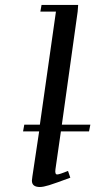

<svg xmlns="http://www.w3.org/2000/svg" viewBox="-20 -749 397 776"><path d="M73.2 -217.8 78.1 -245.1H141.1L206.1 -702.1H143.1L147.9 -729H295.9L293.9 -702.1L230 -245.1H345.2L339.8 -217.8H226.1L204.1 -64.9Q201.2 -43.9 210.9 -43.9Q220.2 -43.9 254.9 -58.1L264.2 -30.8Q202.1 -7.8 178.5 -0.5Q154.8 6.8 141.1 6.8Q108.9 6.8 108.9 -19Q108.9 -23.4 110.8 -35.2L138.2 -217.8Z"/></svg>

Font: Dehuti
Style: Bold-Italic
Weight: 700
Version: Version 1.2